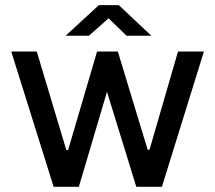

<svg xmlns="http://www.w3.org/2000/svg" viewBox="-20 -714 822 734"><path d="M185 0 23 -517H120.5L233.5 -140.5H240.5L351 -517H430.5L544.5 -141.5H551.5L660.5 -517H759.5L599 0H501L389 -363L281.5 0ZM231 -577.5 358 -694.5H434L558.5 -577.5H464L395 -644L320 -577.5Z"/></svg>

Font: Public Sans Thin Medium
Style: Regular
Weight: 500
Version: Version 2.001